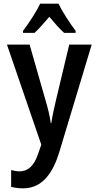

<svg xmlns="http://www.w3.org/2000/svg" viewBox="-20 -786 540 1051"><path d="M106 -617V-606H169C191 -626 220 -659 250 -694C279 -659 306 -629 331 -606H394V-617C359 -664 322 -721 300 -766H200C181 -725 140 -662 106 -617ZM107 245C213 245 271 158 305 45L482 -542H359L285 -232C277 -197 266 -149 261 -112H258C252 -154 242 -194 231 -231L142 -542H18L206 6L188 58C166 122 133 152 86 152C74 152 56 149 41 145V237C62 242 83 245 107 245Z"/></svg>

Font: Noto Sans Mono ExtraCondensed SemiBold
Style: Regular
Weight: 600
Width: 2
Designer: Monotype Design Team
Foundry: Monotype Imaging Inc.
Version: Version 2.014